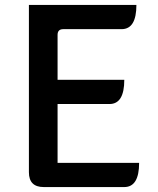

<svg xmlns="http://www.w3.org/2000/svg" viewBox="-20 -757 640 777"><path d="M157 0Q97 0 97 -60V-737H532Q532 -639 472 -639H236Q213 -639 213 -616V-434H483Q483 -336 423 -336H213V-98H543Q543 0 483 0Z"/></svg>

Font: Swei Half Moon CJK SC
Style: Medium
Weight: 500
Version: Version 2.071